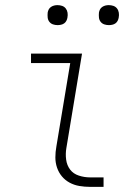

<svg xmlns="http://www.w3.org/2000/svg" viewBox="-20 -729 540 749"><path d="M332 0Q310 0 289.5 -3.5Q269 -7 251.5 -16.5Q234 -26 221.5 -41Q209 -56 202.5 -75Q196 -94 196 -115Q196 -136 200 -158L254 -483H101V-520H300L239 -152Q235 -129 238 -106.5Q241 -84 253.5 -67.5Q266 -51 287.5 -44Q309 -37 331 -37H384V0ZM405 -631Q395 -631 386.5 -634Q378 -637 372.5 -644Q367 -651 366 -660.5Q365 -670 366 -680Q367 -686 370 -692Q373 -698 379 -702Q385 -706 391.5 -707.5Q398 -709 404 -709Q414 -709 422.5 -706Q431 -703 436.5 -696Q442 -689 443.5 -679.5Q445 -670 443 -660Q442 -654 439 -648Q436 -642 430.5 -638Q425 -634 418 -632.5Q411 -631 405 -631ZM205 -631Q195 -631 186.5 -634Q178 -637 172.5 -644Q167 -651 166 -660.5Q165 -670 166 -680Q167 -686 170 -692Q173 -698 179 -702Q185 -706 191.5 -707.5Q198 -709 204 -709Q214 -709 222.5 -706Q231 -703 236.5 -696Q242 -689 243.5 -679.5Q245 -670 243 -660Q242 -654 239 -648Q236 -642 230.5 -638Q225 -634 218 -632.5Q211 -631 205 -631Z"/></svg>

Font: Iosevka SS18 Extralight
Style: Italic
Weight: 200
Italic angle: -9°
Monospace: yes
Designer: Belleve Invis
Foundry: Belleve Invis
Version: Version 25.1.1; ttfautohint (v1.8.4)